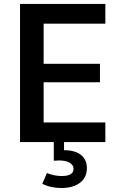

<svg xmlns="http://www.w3.org/2000/svg" viewBox="-20 -717 577 969"><path d="M418.5 131.8Q418.5 178.7 383.8 205.3Q349.1 231.9 289.6 231.9Q263.7 231.9 239.7 226.8Q215.8 221.7 193.4 210.4L216.8 156.2Q231 162.6 251.2 167Q271.5 171.4 291 171.4Q351.1 171.4 351.1 135.3Q351.1 115.7 331.5 104.2Q312 92.8 277.3 92.8Q264.6 92.8 251.5 94.2V-0.5H303.2V41Q358.4 41 388.4 64.7Q418.5 88.4 418.5 131.8ZM511.7 -99.1V0H81.1V-697.3H511.7V-597.7H200.2V-395H484.4V-301.8H200.2V-99.1Z"/></svg>

Font: Estedad-FD SemiBold
Style: Regular
Weight: 600
Designer: Amin Abedi
Version: Version 7.3